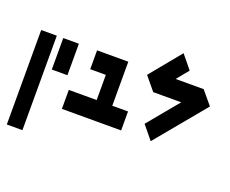

<svg xmlns="http://www.w3.org/2000/svg" viewBox="-143 -1163 1672 1398"><g transform="rotate(20 693.5 -464.0)"><path d="M25 -732H146V0H25Z M196 -732H317V-488H196Z M458 -732H579H700V-586V-391H822V-244H700H579H483H363V-391H483H579V-586H458Z M1057 -928 1142 -824 1067 -732H1284L1370 -629L1051 -244L966 -348L1163 -586H946L861 -689Z"/></g></svg>

Font: PatchSans
Style: PatchSans
Weight: 400
Version: Version 1.0